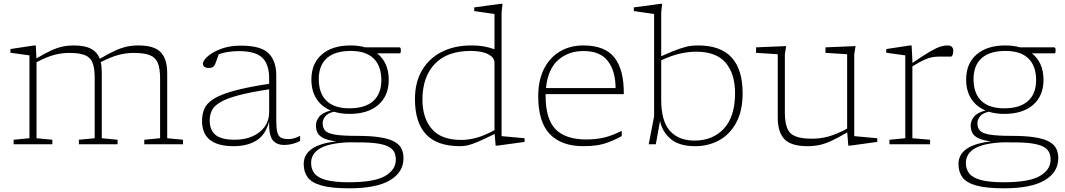

<svg xmlns="http://www.w3.org/2000/svg" viewBox="-20 -762 5624 1014"><path d="M517.5 -380.5V-32L601 -24V0H396.5V-24L480 -32V-352.5Q480 -403 468.5 -431.2Q457 -459.5 428 -471Q399 -482.5 346.5 -482.5Q304.5 -482.5 265.2 -471.8Q226 -461 173 -433.5V-32L256.5 -24V0H52V-24L135.5 -32V-469.5L35 -483.5V-503L160.5 -522H169L172.5 -453.5Q217.5 -480.5 250 -495.2Q282.5 -510 310.5 -516Q338.5 -522 370 -522Q427.5 -522 460.5 -504.5Q493.5 -487 507 -451.5Q553.5 -479 587.2 -494.2Q621 -509.5 649.8 -515.8Q678.5 -522 711 -522Q794.5 -522 828.8 -486.2Q863 -450.5 863 -376V-32L946.5 -24V0H742V-24L825.5 -32V-348Q825.5 -400 813.5 -429.2Q801.5 -458.5 771.5 -470.5Q741.5 -482.5 687 -482.5Q645 -482.5 605.2 -471.8Q565.5 -461 512 -434Q517.5 -411 517.5 -380.5Z M1481 3.5Q1441 3.5 1420.5 -21.5Q1400 -46.5 1401 -120Q1383 -50.5 1334.8 -20.2Q1286.5 10 1214 10Q1047 10 1047 -123Q1047 -158.5 1059 -187Q1071 -215.5 1106.8 -238.8Q1142.5 -262 1213.2 -281.8Q1284 -301.5 1401.5 -319.5V-347Q1401.5 -422.5 1365.2 -457.2Q1329 -492 1243 -492Q1180.5 -492 1135 -475.5Q1130 -460 1124.8 -445.8Q1119.5 -431.5 1115.5 -422Q1110.5 -411 1101.8 -407Q1093 -403 1084.5 -403Q1067 -403 1059.2 -409.2Q1051.5 -415.5 1051.5 -425Q1051.5 -441.5 1076.5 -464Q1101.5 -486.5 1146.8 -503.8Q1192 -521 1251.5 -521Q1358 -521 1398.5 -480.5Q1439 -440 1439 -364V-127Q1439 -85.5 1444.5 -64Q1450 -42.5 1464 -35Q1478 -27.5 1502.5 -27.5Q1518 -27.5 1531.5 -31.2Q1545 -35 1565 -44.5V-17.5Q1524.5 3.5 1481 3.5ZM1087.5 -126Q1087.5 -74.5 1118.5 -49.2Q1149.5 -24 1220 -24Q1272.5 -24 1313.5 -42Q1354.5 -60 1378 -93Q1401.5 -126 1401.5 -170.5V-290.5Q1300.5 -275 1238.2 -258.2Q1176 -241.5 1143.2 -222Q1110.5 -202.5 1099 -178.8Q1087.5 -155 1087.5 -126Z M1826 -160.5Q1780.5 -160.5 1744 -172Q1711 -164.5 1697.5 -147.2Q1684 -130 1684 -111.5Q1684 -87.5 1696.8 -72.8Q1709.5 -58 1748 -51.2Q1786.5 -44.5 1864 -44.5Q1942 -44.5 1990.5 -36.2Q2039 -28 2065.2 -12.5Q2091.5 3 2101.2 24.8Q2111 46.5 2111 73.5Q2111 147.5 2039.5 190Q1968 232.5 1823.5 232.5Q1731 232.5 1678.8 218Q1626.5 203.5 1605.2 175Q1584 146.5 1584 104.5Q1584 53.5 1628 23.5Q1672 -6.5 1756.5 -15Q1711 -21 1687.8 -32.8Q1664.5 -44.5 1656.5 -61.5Q1648.5 -78.5 1648.5 -99.5Q1648.5 -123.5 1665.5 -145.2Q1682.5 -167 1726.5 -178.5Q1677.5 -199 1651 -240.8Q1624.5 -282.5 1624.5 -342Q1624.5 -426.5 1679.5 -474.2Q1734.5 -522 1831.5 -522Q1873.5 -522 1908.5 -512H2089Q2097 -512 2097 -497Q2097 -480.5 2092 -480.5H1971.5Q2033 -432 2033 -340.5Q2033 -256 1978 -208.2Q1923 -160.5 1826 -160.5ZM1825 -190Q1908.5 -190 1951.2 -228.5Q1994 -267 1994 -339Q1994 -413.5 1953.2 -453.2Q1912.5 -493 1832.5 -493Q1749 -493 1706.2 -454.8Q1663.5 -416.5 1663.5 -344.5Q1663.5 -269.5 1704.2 -229.8Q1745 -190 1825 -190ZM1623 99Q1623 131.5 1641 154.2Q1659 177 1702.8 188.8Q1746.5 200.5 1822.5 200.5Q1957 200.5 2013.8 167.5Q2070.5 134.5 2070.5 81Q2070.5 61 2063.5 44.2Q2056.5 27.5 2036 15Q2015.5 2.5 1975.2 -4Q1935 -10.5 1868.5 -10Q1843.5 -10 1822 -10.5Q1717.5 -6 1670.2 21.8Q1623 49.5 1623 99Z M2597.5 7 2592.5 -54.5Q2534.5 -26 2501.8 -12.2Q2469 1.5 2449.2 5.8Q2429.5 10 2410 10Q2288.5 10 2230 -52.5Q2171.5 -115 2171.5 -238.5Q2171.5 -327.5 2208.8 -390.8Q2246 -454 2313 -488Q2380 -522 2468.5 -522Q2507 -522 2534 -517.2Q2561 -512.5 2591.5 -502V-688L2484.5 -703.5V-723L2625.5 -742H2634L2629 -695.5V-43L2750.5 -32V-12.5L2608 7ZM2591.5 -432.5Q2591.5 -458 2558.2 -475.5Q2525 -493 2465.5 -493Q2341 -493 2276 -424.2Q2211 -355.5 2211 -236Q2211 -139 2260.5 -81Q2310 -23 2415.5 -23Q2454.5 -23 2496 -34.2Q2537.5 -45.5 2591.5 -74.5Z M3061 -522Q3174.5 -522 3225 -458Q3275.5 -394 3274.5 -265H2861.5Q2861.5 -260.5 2861.5 -255.5Q2861.5 -133 2914.2 -79.2Q2967 -25.5 3076 -25.5Q3128 -25.5 3170.2 -35.5Q3212.5 -45.5 3263.5 -71V-43Q3224.5 -22 3193 -10.5Q3161.5 1 3130.5 5.5Q3099.5 10 3061 10Q2945 10 2883.8 -53.8Q2822.5 -117.5 2822.5 -254Q2822.5 -338 2852.8 -398Q2883 -458 2936.8 -490Q2990.5 -522 3061 -522ZM3062 -492.5Q2981 -492.5 2927.2 -444.5Q2873.5 -396.5 2863.5 -297H3231Q3231 -386 3190.5 -439.2Q3150 -492.5 3062 -492.5Z M3902 -269.5Q3902 -176.5 3868.2 -114.2Q3834.5 -52 3777.8 -21Q3721 10 3651.5 10Q3566 10 3521 -29Q3476 -68 3466 -124L3443.5 0H3406L3434.5 -147V-688L3327.5 -703.5V-723L3468.5 -742H3477L3472 -695.5V-465Q3535.5 -493.5 3570.8 -505.2Q3606 -517 3626.8 -519.5Q3647.5 -522 3667.5 -522Q3902 -522 3902 -269.5ZM3472 -235.5Q3472 -122 3518.2 -70.8Q3564.5 -19.5 3647.5 -19.5Q3745 -19.5 3803.5 -83.2Q3862 -147 3862 -269.5Q3862 -372.5 3812.2 -430.8Q3762.5 -489 3656.5 -489Q3615.5 -489 3570.5 -478.8Q3525.5 -468.5 3472 -443.5Z M4125 -169Q4125 -115 4137.5 -84.8Q4150 -54.5 4181.2 -42Q4212.5 -29.5 4268.5 -29.5Q4313 -29.5 4355 -41Q4397 -52.5 4454 -82.5V-475.5L4339.5 -483V-512L4498.5 -518.5L4491.5 -475.5V-43L4613 -32V-12.5L4470.5 7H4460L4454.5 -63Q4406.5 -34.5 4371.8 -18.5Q4337 -2.5 4307.5 3.8Q4278 10 4244.5 10Q4158.5 10 4123 -26.8Q4087.5 -63.5 4087.5 -140.5V-475.5L3973 -483V-512L4132 -518.5L4125 -475.5Z M4798.5 -444V-429.5Q4860 -471.5 4894 -491Q4928 -510.5 4947.8 -516.2Q4967.5 -522 4985 -522Q5014.5 -522 5014.5 -492.5Q5014.5 -482 5011 -472.5Q5007.5 -463 5001.5 -463H4936.5Q4919.5 -463 4902.2 -459.8Q4885 -456.5 4860.8 -445.8Q4836.5 -435 4798.5 -411.5V-32L4892 -24V0H4677.5V-24L4761 -32V-469.5L4660.5 -483.5V-503L4786 -522H4794.5Z M5284 -160.5Q5238.5 -160.5 5202 -172Q5169 -164.5 5155.5 -147.2Q5142 -130 5142 -111.5Q5142 -87.5 5154.8 -72.8Q5167.5 -58 5206 -51.2Q5244.5 -44.5 5322 -44.5Q5400 -44.5 5448.5 -36.2Q5497 -28 5523.2 -12.5Q5549.5 3 5559.2 24.8Q5569 46.5 5569 73.5Q5569 147.5 5497.5 190Q5426 232.5 5281.5 232.5Q5189 232.5 5136.8 218Q5084.5 203.5 5063.2 175Q5042 146.5 5042 104.5Q5042 53.5 5086 23.5Q5130 -6.5 5214.5 -15Q5169 -21 5145.8 -32.8Q5122.5 -44.5 5114.5 -61.5Q5106.5 -78.5 5106.5 -99.5Q5106.5 -123.5 5123.5 -145.2Q5140.5 -167 5184.5 -178.5Q5135.5 -199 5109 -240.8Q5082.5 -282.5 5082.5 -342Q5082.5 -426.5 5137.5 -474.2Q5192.5 -522 5289.5 -522Q5331.5 -522 5366.5 -512H5547Q5555 -512 5555 -497Q5555 -480.5 5550 -480.5H5429.5Q5491 -432 5491 -340.5Q5491 -256 5436 -208.2Q5381 -160.5 5284 -160.5ZM5283 -190Q5366.5 -190 5409.2 -228.5Q5452 -267 5452 -339Q5452 -413.5 5411.2 -453.2Q5370.5 -493 5290.5 -493Q5207 -493 5164.2 -454.8Q5121.5 -416.5 5121.5 -344.5Q5121.5 -269.5 5162.2 -229.8Q5203 -190 5283 -190ZM5081 99Q5081 131.5 5099 154.2Q5117 177 5160.8 188.8Q5204.5 200.5 5280.5 200.5Q5415 200.5 5471.8 167.5Q5528.5 134.5 5528.5 81Q5528.5 61 5521.5 44.2Q5514.5 27.5 5494 15Q5473.5 2.5 5433.2 -4Q5393 -10.5 5326.5 -10Q5301.5 -10 5280 -10.5Q5175.5 -6 5128.2 21.8Q5081 49.5 5081 99Z"/></svg>

Font: Newsreader Caption ExtraLight
Style: Regular
Weight: 275
Designer: Hugues Gentile
Foundry: Production Type
Version: Version 1.001